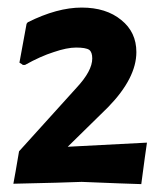

<svg xmlns="http://www.w3.org/2000/svg" viewBox="-20 -794 419 497"><path d="M218.8 -642.6Q218.8 -659.2 210.9 -665Q202.1 -670.9 176.8 -670.9Q153.3 -670.9 119.1 -659.2Q85 -648.4 44.9 -626Q43 -626 39.1 -626Q37.1 -627.9 30.3 -631.8Q35.2 -657.2 48.8 -732.4Q49.8 -733.4 51.8 -736.3Q127.9 -774.4 191.4 -774.4Q254.9 -774.4 293.9 -742.2Q333 -710.9 333 -659.2Q333 -591.8 259.8 -516.6Q224.6 -482.4 155.3 -414.1Q206.1 -417 360.4 -424.8Q356.4 -398.4 345.7 -317.4Q307.6 -318.4 191.4 -323.2Q147.5 -321.3 14.6 -318.4Q18.6 -338.9 29.3 -402.3Q66.4 -443.4 177.7 -566.4Q218.8 -610.4 218.8 -642.6Z"/></svg>

Font: Acme Polish
Style: Regular
Weight: 400
Designer: Juan Pablo del Peral
Version: Version 1.002